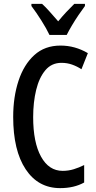

<svg xmlns="http://www.w3.org/2000/svg" viewBox="-20 -960 497 990"><path d="M297 -636Q246 -636 214 -598Q182 -560 166.5 -496.5Q151 -433 151 -356Q151 -226 191.5 -152.5Q232 -79 303 -79Q333 -79 360.5 -87.5Q388 -96 414 -109V-19Q362 10 290 10Q177 10 112.5 -87Q48 -184 48 -357Q48 -460 75.5 -543.5Q103 -627 157 -676Q211 -725 292 -725Q367 -725 433 -686L400 -603Q377 -618 351.5 -627Q326 -636 297 -636ZM235 -780Q220 -812 193.5 -854Q167 -896 142 -929V-940H197Q215 -924 236.5 -899.5Q258 -875 280 -850Q304 -879 321.5 -897.5Q339 -916 363 -940H418V-929Q403 -909 385 -882.5Q367 -856 351 -829Q335 -802 324 -780Z"/></svg>

Font: Noto Sans Thai Looped ExtraCondensed Medium
Style: Regular
Weight: 500
Width: 2
Designer: Sasikarn Vongin, Ben Mitchell
Foundry: The Fontpad Ltd
Version: Version 1.001; ttfautohint (v1.8.4.7-5d5b)